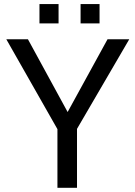

<svg xmlns="http://www.w3.org/2000/svg" viewBox="-20 -899 645 919"><path d="M365.7 -787.1V-879.4H456.5V-787.1ZM168.9 -787.1V-879.4H260.3V-787.1ZM254.9 0V-280.8L10.3 -710.9H113.8L303.7 -362.8L494.6 -710.9H598.6L348.6 -282.2V0Z"/></svg>

Font: Muli
Style: Regular
Weight: 400
Designer: Vernon Adams
Foundry: newtypography
Version: Version 2; ttfautohint (v1.00rc1.6-4cba) -l 8 -r 50 -G 200 -